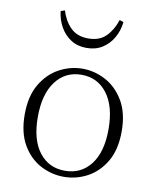

<svg xmlns="http://www.w3.org/2000/svg" viewBox="-88 -854 760 936"><g transform="rotate(10 292.0 -386.0)"><path d="M292 14Q231 14 176 -15Q121 -44 86.5 -103.5Q52 -163 52 -253Q52 -343 87 -402.5Q122 -462 177 -491.5Q232 -521 292 -521Q352 -521 407 -491.5Q462 -462 497 -402.5Q532 -343 532 -253Q532 -162 497 -103Q462 -44 407.5 -15Q353 14 292 14ZM292 -16Q372 -16 419.5 -77.5Q467 -139 467 -252Q467 -365 419.5 -428Q372 -491 292 -491Q212 -491 164.5 -428Q117 -365 117 -252Q117 -139 164.5 -77.5Q212 -16 292 -16ZM137 -779 157 -786Q172 -736 204.5 -703.5Q237 -671 292 -671Q348 -671 380 -703.5Q412 -736 428 -786L448 -779Q443 -736 423 -701Q403 -666 370 -645Q337 -624 292 -624Q247 -624 214.5 -645Q182 -666 162 -701Q142 -736 137 -779Z"/></g></svg>

Font: Noto Serif JP
Style: Regular
Weight: 200
Designer: Ryoko NISHIZUKA 西塚涼子 (kana & ideographs); Frank Grießhammer (Latin, Greek & Cyrillic); Wenlong ZHANG 张文龙 (bopomofo); San
Foundry: Adobe
Version: Version 2.001;hotconv 1.1.0;makeotfexe 2.6.0